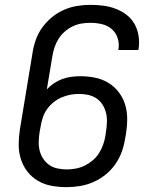

<svg xmlns="http://www.w3.org/2000/svg" viewBox="-20 -763 640 791"><path d="M254 8Q223 8 192.5 2.5Q162 -3 136.5 -18Q111 -33 93 -56Q75 -79 66 -107.5Q57 -136 57 -167Q57 -198 62 -230L114 -545Q118 -572 127.5 -599Q137 -626 154 -649.5Q171 -673 194 -692Q217 -711 243.5 -722.5Q270 -734 297.5 -738.5Q325 -743 352 -743Q380 -743 406.5 -739.5Q433 -736 457.5 -726.5Q482 -717 502 -701.5Q522 -686 534.5 -663.5Q547 -641 551 -614.5Q555 -588 551 -561Q550 -560 550 -559Q550 -558 550 -557H467Q467 -558 467.5 -558.5Q468 -559 468 -559Q472 -584 464.5 -606.5Q457 -629 440 -643.5Q423 -658 400 -663.5Q377 -669 352 -669Q334 -669 315.5 -666Q297 -663 279.5 -654.5Q262 -646 247 -633Q232 -620 221.5 -603.5Q211 -587 205 -569Q199 -551 196 -533L173 -395Q186 -409 202.5 -420Q219 -431 237 -437.5Q255 -444 273.5 -446.5Q292 -449 311 -449Q342 -449 371.5 -443Q401 -437 426 -422Q451 -407 469 -383.5Q487 -360 495.5 -332Q504 -304 504 -273Q504 -242 499 -211L495 -190Q491 -163 481 -136Q471 -109 454 -85Q437 -61 413.5 -42.5Q390 -24 363.5 -12.5Q337 -1 309 3.5Q281 8 254 8ZM255 -65Q273 -65 292 -68.5Q311 -72 328.5 -80.5Q346 -89 361.5 -102Q377 -115 387.5 -131.5Q398 -148 404.5 -166Q411 -184 414 -202L417 -223Q420 -243 420.5 -262Q421 -281 416.5 -299Q412 -317 402 -332.5Q392 -348 377 -358Q362 -368 343.5 -372Q325 -376 305 -376Q287 -376 269 -372.5Q251 -369 233.5 -361.5Q216 -354 200.5 -341.5Q185 -329 174 -313.5Q163 -298 157 -280.5Q151 -263 148 -245L143 -218Q140 -198 139.5 -179Q139 -160 143.5 -142Q148 -124 158.5 -108.5Q169 -93 183.5 -83Q198 -73 217 -69Q236 -65 255 -65Z"/></svg>

Font: Iosevka SS04 Extended
Style: Italic
Weight: 400
Width: 7
Italic angle: -9°
Monospace: yes
Designer: Belleve Invis
Foundry: Belleve Invis
Version: Version 19.0.0; ttfautohint (v1.8.4)